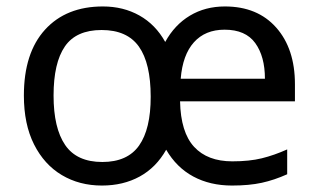

<svg xmlns="http://www.w3.org/2000/svg" viewBox="-20 -565 986 595"><path d="M677 -545Q778 -545 836 -479.5Q894 -414 894 -304V-251H538Q540 -155 581.5 -110Q623 -65 700 -65Q753 -65 791.5 -74.5Q830 -84 870 -102V-25Q830 -7 791 1.5Q752 10 699 10Q631 10 579 -18Q527 -46 495 -101Q464 -46 413 -18Q362 10 296 10Q226 10 171.5 -22.5Q117 -55 85.5 -117.5Q54 -180 54 -269Q54 -401 119.5 -473Q185 -545 299 -545Q362 -545 412 -517Q462 -489 492 -435Q521 -488 568.5 -516.5Q616 -545 677 -545ZM295 -472Q216 -472 181 -421Q146 -370 146 -269Q146 -168 182 -115.5Q218 -63 297 -63Q375 -63 411 -114Q447 -165 447 -265Q447 -369 410.5 -420.5Q374 -472 295 -472ZM676 -473Q616 -473 581 -434Q546 -395 540 -321H801Q801 -390 771 -431.5Q741 -473 676 -473Z"/></svg>

Font: Noto Sans Sora Sompeng
Style: Regular
Weight: 400
Designer: Monotype Design Team. David Williams.
Foundry: Monotype Imaging Inc.
Version: Version 2.101